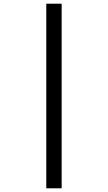

<svg xmlns="http://www.w3.org/2000/svg" viewBox="-20 -780 583 1037"><path d="M230 -760H313V237H230Z"/></svg>

Font: Noto Sans Myanmar UI Medium
Style: Regular
Weight: 500
Designer: Monotype Design Team
Foundry: Monotype Imaging Inc.
Version: Version 2.103; ttfautohint (v1.8.4.7-5d5b)